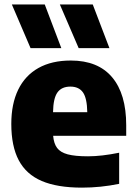

<svg xmlns="http://www.w3.org/2000/svg" viewBox="-20 -828 609 858"><path d="M544 -221H217.5Q220.5 -186.5 235.2 -166.8Q250 -147 282.8 -138.2Q315.5 -129.5 373.5 -129.5Q433.5 -129.5 512.5 -145.5V-6.5Q430 10.5 346.5 10.5Q236 10.5 166.5 -19.2Q97 -49 63.8 -111.8Q30.5 -174.5 30.5 -274.5Q30.5 -363.5 61.2 -427Q92 -490.5 151.5 -524Q211 -557.5 296.5 -557.5Q418 -557.5 481 -482.8Q544 -408 544 -268.5ZM217 -326.5H370Q369 -389 350.8 -415Q332.5 -441 294.5 -441Q255.5 -441 236.8 -415Q218 -389 217 -326.5ZM116.5 -613 33 -808H180L254 -613ZM331.5 -613 247.5 -808H394.5L469 -613Z"/></svg>

Font: Encode Sans ExtraBold
Style: Regular
Weight: 800
Designer: Multiple Designers
Foundry: Impallari Type
Version: Version 2.000